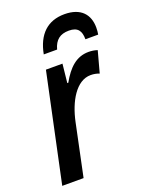

<svg xmlns="http://www.w3.org/2000/svg" viewBox="-143 -831 700 905"><g transform="rotate(-20 207.5 -378.5)"><path d="M139 -612H206C218 -657 244 -677 288 -677C332 -677 348 -655 348 -612H412C414 -623 415 -634 415 -647C415 -711 378 -757 295 -757C210 -757 157 -707 139 -612ZM9 0H116L171 -262C191 -357 240 -445 313 -445C329 -445 343 -442 356 -437L385 -544C371 -549 355 -551 341 -551C279 -551 238 -511 202 -447H197L207 -541H124Z"/></g></svg>

Font: Noto Sans Display SemiCondensed Medium
Style: Italic
Weight: 500
Width: 4
Italic angle: -12°
Designer: Monotype Design Team
Foundry: Monotype Imaging Inc.
Version: Version 1.900